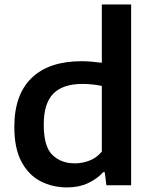

<svg xmlns="http://www.w3.org/2000/svg" viewBox="-20 -828 678 858"><path d="M280 9.5Q214.5 9.5 161 -18.2Q107.5 -46 75.8 -105.5Q44 -165 44 -261Q44 -405 121.5 -479.8Q199 -554.5 345 -554.5Q368.5 -554.5 391.8 -552.2Q415 -550 435 -547.5V-808H566V0H455.5L448 -58.5H441Q413.5 -28 372.8 -9.2Q332 9.5 280 9.5ZM315 -98Q347.5 -98 379.5 -110.2Q411.5 -122.5 435 -150.5V-444Q417 -448 394.2 -450.5Q371.5 -453 348.5 -453Q261.5 -453 218.5 -409.8Q175.5 -366.5 175.5 -271Q175.5 -173.5 214 -135.8Q252.5 -98 315 -98Z"/></svg>

Font: Encode Sans Semi Expanded SemiBold
Style: Regular
Weight: 600
Width: 6
Designer: Multiple Designers
Foundry: Impallari Type
Version: Version 3.000; ttfautohint (v1.8.3) -l 8 -r 50 -G 200 -x 14 